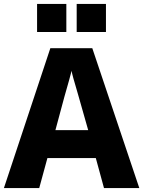

<svg xmlns="http://www.w3.org/2000/svg" viewBox="-21 -964 734 984"><path d="M169 -800H319V-944H169ZM372 -800H522V-944H372ZM-1 0H180L222 -154H470L512 0H693L452 -717H237ZM263 -297 309 -468C328 -534 340 -577 346 -601C347 -589 359 -548 379 -480L431 -297Z"/></svg>

Font: Kathrein 85 Heavy
Style: Regular
Weight: 900
Designer: Lazydogs Typefoundry, based on Open Sans by Ascender Corporation
Foundry: Lazydogs Typefoundry
Version: Version 1.003;PS 001.003;hotconv 1.0.88;makeotf.lib2.5.64775